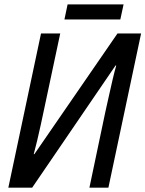

<svg xmlns="http://www.w3.org/2000/svg" viewBox="-20 -869 673 889"><path d="M18.6 0 169.9 -713.9H258.8L183.6 -360.4Q176.8 -327.6 168.7 -290.8Q160.6 -253.9 152.3 -218.8Q144 -183.6 136.2 -155.3H139.2L523.9 -713.9H633.3L481.9 0H394L467.8 -351.1Q476.1 -387.2 484.6 -426.3Q493.2 -465.3 501.7 -501.7Q510.3 -538.1 518.1 -565.4L515.1 -565.9L128.9 0ZM278.3 -778.8 293 -848.6H552.2L537.1 -778.8Z"/></svg>

Font: Open Sans SemiCondensed Medium
Style: Italic
Weight: 500
Width: 4
Italic angle: -12°
Designer: Monotype Design Team
Foundry: Monotype Imaging Inc.
Version: Version 3.000